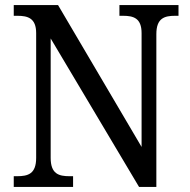

<svg xmlns="http://www.w3.org/2000/svg" viewBox="-20 -734 746 754"><path d="M34 0H267V-42H253C211 -42 179 -51 179 -114V-583L526 0H594V-600C594 -663 626 -672 668 -672H681V-714H449V-672H463C504 -672 536 -663 536 -604V-157L208 -714H34V-672H48C89 -672 122 -663 122 -604V-114C122 -51 90 -42 47 -42H34Z"/></svg>

Font: Noto Serif Georgian SemiCondensed
Style: Regular
Weight: 400
Width: 4
Designer: Monotype Design Team, Akaki Razmadze
Foundry: Google LLC
Version: Version 2.003